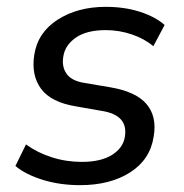

<svg xmlns="http://www.w3.org/2000/svg" viewBox="-20 -532 537 561"><path d="M214 9Q155 9 105 -6.5Q55 -22 25 -47L56 -110Q89 -86 131 -72.5Q173 -59 219 -59Q275 -59 307.5 -79.5Q340 -100 345 -133Q355 -196 277 -208L203 -221Q129 -233 100 -272.5Q71 -312 80 -371Q90 -437 148.5 -474.5Q207 -512 289 -512Q344 -512 389 -497.5Q434 -483 461 -459L428 -397Q402 -419 365 -431.5Q328 -444 289 -444Q233 -444 201.5 -422Q170 -400 165 -367Q160 -337 174.5 -316.5Q189 -296 225 -290L302 -277Q378 -264 408.5 -227.5Q439 -191 429 -133Q419 -66 360.5 -28.5Q302 9 214 9Z"/></svg>

Font: Mulish Medium
Style: Italic
Weight: 500
Italic angle: -9°
Designer: Vernon Adams
Foundry: Vernon Adams
Version: Version 3.603; ttfautohint (v1.8.3)